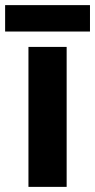

<svg xmlns="http://www.w3.org/2000/svg" viewBox="-33 -729 371 749"><path d="M318 -709H-13V-606H318ZM227 0V-546H78V0Z"/></svg>

Font: Noto Sans Javanese
Style: Bold
Weight: 700
Designer: Monotype Design Team
Foundry: Monotype Imaging Inc.
Version: Version 2.005